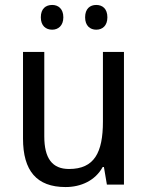

<svg xmlns="http://www.w3.org/2000/svg" viewBox="-20 -746 599 776"><path d="M145 -676C145 -642 165 -626 191 -626C215 -626 236 -642 236 -676C236 -711 215 -726 191 -726C165 -726 145 -711 145 -676ZM324 -676C324 -642 344 -626 369 -626C394 -626 414 -642 414 -676C414 -711 394 -726 369 -726C344 -726 324 -711 324 -676ZM481 -536H396V-255C396 -129 361 -63 259 -63C191 -63 159 -106 159 -195V-536H73V-186C73 -56 128 10 245 10C307 10 365 -16 395 -71H400L412 0H481Z"/></svg>

Font: Noto Sans Sinhala UI SemiCondensed
Style: Regular
Weight: 400
Width: 4
Designer: Jelle Bosma - Monotype Design Team
Foundry: Monotype Imaging Inc.
Version: Version 2.006